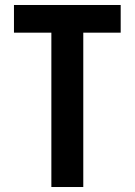

<svg xmlns="http://www.w3.org/2000/svg" viewBox="-20 -750 540 770"><path d="M186 0V-619H36V-730H464V-619H314V0Z"/></svg>

Font: M PLUS Code Latin SemiBold
Style: Regular
Weight: 600
Designer: Coji Morishita
Foundry: UNDERFOREST DESIGN
Version: Version 1.002; ttfautohint (v1.8.3)